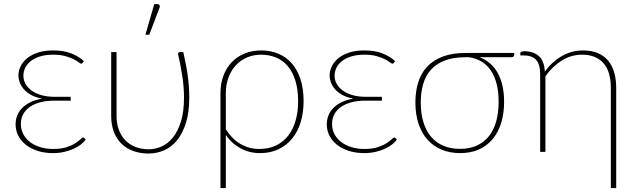

<svg xmlns="http://www.w3.org/2000/svg" viewBox="-20 -750 3145 948"><path d="M403 -60.5Q394 -48 378.5 -36Q363 -24 342.2 -14.8Q321.5 -5.5 296.2 0.2Q271 6 242 6Q201.5 6 167.5 -4.5Q133.5 -15 109 -34Q84.5 -53 70.8 -79Q57 -105 57 -136Q57 -159 65 -179.5Q73 -200 89.5 -216.8Q106 -233.5 130.5 -245.5Q155 -257.5 188 -263Q155.5 -269 133.2 -281.5Q111 -294 97.2 -310Q83.5 -326 77.2 -343.5Q71 -361 71 -377.5Q71 -400 81.5 -422Q92 -444 113.2 -461.8Q134.5 -479.5 166.8 -490.2Q199 -501 242.5 -501Q294 -501 331.2 -486.5Q368.5 -472 394 -448.5L388 -439.5Q385 -435.5 381 -435.5Q377.5 -435.5 368.5 -442.5Q359.5 -449.5 343.2 -457.8Q327 -466 302.2 -473Q277.5 -480 243 -480Q205 -480 177.2 -471.2Q149.5 -462.5 131.2 -447.8Q113 -433 104.2 -414.5Q95.5 -396 95.5 -376.5Q95.5 -354.5 106.2 -335.5Q117 -316.5 137 -302.2Q157 -288 185.2 -280Q213.5 -272 248 -272H329V-253H248Q208 -253 177.2 -244.5Q146.5 -236 125.5 -220.8Q104.5 -205.5 93.8 -184.5Q83 -163.5 83 -138Q83 -111 94.8 -88.2Q106.5 -65.5 127.5 -49.2Q148.5 -33 178 -23.8Q207.5 -14.5 243 -14.5Q282 -14.5 308.5 -23.2Q335 -32 351.8 -42.8Q368.5 -53.5 377.2 -62.2Q386 -71 390 -71Q394 -71 396.5 -68Z M885 -493Q891.5 -462 897 -435.2Q902.5 -408.5 906.2 -382Q910 -355.5 912.2 -327.8Q914.5 -300 914.5 -268Q914.5 -196 898.2 -143.8Q882 -91.5 854.5 -57.8Q827 -24 790.8 -8Q754.5 8 714 8Q672 8 637.8 -4.5Q603.5 -17 579.2 -41Q555 -65 542 -99.5Q529 -134 529 -177.5V-493H555.5V-177.5Q555.5 -139 567 -108.5Q578.5 -78 599.2 -56.8Q620 -35.5 649.5 -24.2Q679 -13 715 -13Q747 -13 778 -26.8Q809 -40.5 833.5 -70.8Q858 -101 873.2 -149.5Q888.5 -198 888.5 -268Q888.5 -320 880 -375Q871.5 -430 859.5 -481.5Q858.5 -487.5 861.5 -490.2Q864.5 -493 868 -493ZM698 -578.5 741.5 -729.5H759Q765 -729.5 767.8 -724.5Q770.5 -719.5 768 -712.5L717 -578.5Z M1095 -111.5Q1126.5 -62.5 1168.5 -38.5Q1210.5 -14.5 1259.5 -14.5Q1308 -14.5 1344 -32.2Q1380 -50 1404 -81.5Q1428 -113 1440 -156Q1452 -199 1452 -249.5Q1452 -308 1438.5 -351.5Q1425 -395 1400.8 -423.5Q1376.5 -452 1343 -466Q1309.5 -480 1269.5 -480Q1232.5 -480 1200.8 -466.8Q1169 -453.5 1145.5 -428.8Q1122 -404 1108.5 -368.5Q1095 -333 1095 -289ZM1068.5 -289Q1068.5 -338 1083.5 -377.2Q1098.5 -416.5 1125.2 -444Q1152 -471.5 1189 -486.2Q1226 -501 1269.5 -501Q1314.5 -501 1352.8 -485.5Q1391 -470 1419.2 -438.8Q1447.5 -407.5 1463.2 -360.2Q1479 -313 1479 -249.5Q1479 -195.5 1465.2 -149Q1451.5 -102.5 1424.2 -68Q1397 -33.5 1356.8 -13.8Q1316.5 6 1263.5 6Q1211 6 1167.5 -17.8Q1124 -41.5 1095 -83.5V178.5H1068.5Z M1939.5 -60.5Q1930.5 -48 1915 -36Q1899.5 -24 1878.8 -14.8Q1858 -5.5 1832.8 0.2Q1807.5 6 1778.5 6Q1738 6 1704 -4.5Q1670 -15 1645.5 -34Q1621 -53 1607.2 -79Q1593.5 -105 1593.5 -136Q1593.5 -159 1601.5 -179.5Q1609.5 -200 1626 -216.8Q1642.5 -233.5 1667 -245.5Q1691.5 -257.5 1724.5 -263Q1692 -269 1669.8 -281.5Q1647.5 -294 1633.8 -310Q1620 -326 1613.8 -343.5Q1607.5 -361 1607.5 -377.5Q1607.5 -400 1618 -422Q1628.5 -444 1649.8 -461.8Q1671 -479.5 1703.2 -490.2Q1735.5 -501 1779 -501Q1830.5 -501 1867.8 -486.5Q1905 -472 1930.5 -448.5L1924.5 -439.5Q1921.5 -435.5 1917.5 -435.5Q1914 -435.5 1905 -442.5Q1896 -449.5 1879.8 -457.8Q1863.5 -466 1838.8 -473Q1814 -480 1779.5 -480Q1741.5 -480 1713.8 -471.2Q1686 -462.5 1667.8 -447.8Q1649.5 -433 1640.8 -414.5Q1632 -396 1632 -376.5Q1632 -354.5 1642.8 -335.5Q1653.5 -316.5 1673.5 -302.2Q1693.5 -288 1721.8 -280Q1750 -272 1784.5 -272H1865.5V-253H1784.5Q1744.5 -253 1713.8 -244.5Q1683 -236 1662 -220.8Q1641 -205.5 1630.2 -184.5Q1619.5 -163.5 1619.5 -138Q1619.5 -111 1631.2 -88.2Q1643 -65.5 1664 -49.2Q1685 -33 1714.5 -23.8Q1744 -14.5 1779.5 -14.5Q1818.5 -14.5 1845 -23.2Q1871.5 -32 1888.2 -42.8Q1905 -53.5 1913.8 -62.2Q1922.5 -71 1926.5 -71Q1930.5 -71 1933 -68Z M2279.5 -467.5Q2218.5 -467.5 2176.2 -451.2Q2134 -435 2107.8 -405.8Q2081.5 -376.5 2069.5 -335.2Q2057.5 -294 2057.5 -244Q2057.5 -189 2070.8 -146.2Q2084 -103.5 2109 -74.2Q2134 -45 2170 -30Q2206 -15 2251.5 -15Q2298.5 -15 2334.2 -31.2Q2370 -47.5 2394 -77.5Q2418 -107.5 2430 -150.8Q2442 -194 2442 -248Q2442 -295.5 2432.5 -334Q2423 -372.5 2404.5 -400.5Q2386 -428.5 2358.5 -445.5Q2331 -462.5 2295 -467.5ZM2519 -488.5V-479Q2519 -475 2516 -471.2Q2513 -467.5 2506 -467.5H2348Q2408 -444.5 2438.5 -387.8Q2469 -331 2469 -247Q2469 -190.5 2454.8 -144Q2440.5 -97.5 2413 -64Q2385.5 -30.5 2345 -12.2Q2304.5 6 2252 6Q2202 6 2161.2 -10.8Q2120.5 -27.5 2091.5 -59.5Q2062.5 -91.5 2046.8 -138Q2031 -184.5 2031 -244.5Q2031 -299.5 2045.2 -344.5Q2059.5 -389.5 2089.8 -421.5Q2120 -453.5 2167 -471Q2214 -488.5 2279 -488.5Z M2549 -487.5Q2549 -491.5 2553.5 -494.2Q2558 -497 2569 -497Q2613.5 -497 2640.5 -473.2Q2667.5 -449.5 2670 -396.5Q2705 -444.5 2753.5 -472.8Q2802 -501 2859 -501Q2900 -501 2930.8 -488.2Q2961.5 -475.5 2981.8 -451.8Q3002 -428 3012.2 -393.5Q3022.5 -359 3022.5 -315.5V178.5H2996V-315.5Q2996 -354 2987.5 -384.5Q2979 -415 2961.2 -436.2Q2943.5 -457.5 2916.8 -468.8Q2890 -480 2854 -480Q2800.5 -480 2754.8 -451.8Q2709 -423.5 2673 -373.5V0H2647V-383.5Q2647 -432.5 2627 -454.5Q2607 -476.5 2564 -476.5H2549Z"/></svg>

Font: Lato 2
Style: Regular
Weight: 200
Designer: Lukasz Dziedzic with Adam Twardoch and Botio Nikoltchev
Foundry: tyPoland Lukasz Dziedzic
Version: Version 2.015; 2015-08-06; http://www.latofonts.com/